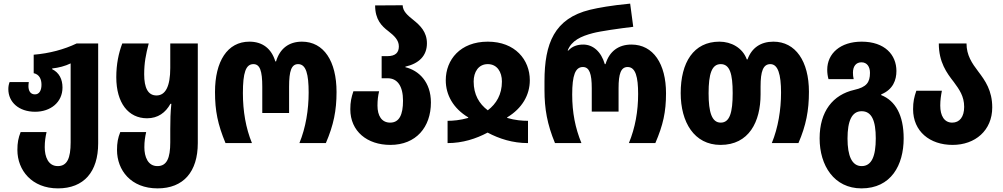

<svg xmlns="http://www.w3.org/2000/svg" viewBox="-20 -790 5539 1060"><path d="M300 250C443 250 522 159 522 1V-550H403C334 -517 252 -495 166 -488V-386C198 -379 209 -352 209 -322C209 -291 197 -269 173 -269C149 -269 137 -287 137 -315C137 -322 138 -329 139 -337H33C28 -324 26 -311 26 -298C26 -226 84 -173 174 -173C259 -173 325 -225 325 -307C325 -352 307 -389 268 -408V-412C304 -416 339 -425 370 -440V-4C370 83 351 127 299 127C246 127 227 75 227 23C227 -10 231 -34 237 -61H94C81 -28 76 -2 76 38C76 150 156 250 300 250Z M850 250C993 250 1072 158 1072 0V-550H920V-415C920 -312 893 -263 844 -263C797 -263 776 -305 776 -380C776 -442 785 -489 801 -550H655C635 -497 622 -436 622 -364C622 -221 689 -137 792 -137C852 -137 894 -168 921 -217H926C921 -168 920 -128 920 -77V-4C920 83 901 127 849 127C796 127 777 75 777 23C777 -10 781 -34 787 -61H644C631 -28 626 -2 626 38C626 150 703 250 850 250Z M1225 0H1371C1337 -83 1321 -176 1321 -276C1321 -389 1337 -436 1379 -436C1415 -436 1428 -399 1428 -311V-166H1576V-311C1576 -399 1589 -436 1626 -436C1670 -436 1684 -380 1684 -279C1684 -184 1668 -85 1633 0H1779C1822 -100 1838 -180 1838 -282C1838 -452 1768 -560 1647 -560C1575 -560 1525 -522 1504 -451H1500C1479 -521 1430 -560 1357 -560C1235 -560 1167 -451 1167 -282C1167 -178 1182 -104 1225 0Z M2135 10C2277 10 2359 -88 2359 -224C2359 -338 2292 -401 2218 -419V-422C2292 -439 2337 -481 2337 -551C2337 -614 2299 -650 2263 -679C2229 -706 2204 -728 2203 -761L2051 -760C2051 -682 2087 -646 2124 -618C2156 -593 2182 -569 2182 -534C2182 -501 2165 -480 2118 -480H2087V-358H2120C2174 -358 2205 -315 2205 -234C2205 -156 2184 -113 2134 -113C2087 -113 2064 -151 2064 -207C2064 -237 2067 -261 2073 -286H1931C1920 -253 1914 -227 1914 -187C1914 -65 2007 10 2135 10Z M2451 0C2534 0 2608 -24 2672 -58C2736 -24 2810 0 2895 0V-123C2864 -123 2823 -126 2780 -139V-142C2863 -192 2905 -266 2905 -347C2905 -460 2824 -560 2673 -560C2521 -560 2441 -460 2441 -347C2441 -266 2482 -192 2565 -142V-139C2519 -126 2481 -123 2451 -123ZM2673 -181C2625 -217 2595 -268 2595 -340C2595 -392 2621 -436 2673 -436C2725 -436 2751 -392 2751 -340C2751 -268 2720 -217 2673 -181Z M3044 0H3190C3156 -83 3139 -168 3139 -268C3139 -374 3156 -420 3198 -420C3234 -420 3247 -383 3247 -303V-174H3395V-303C3395 -383 3408 -420 3445 -420C3489 -420 3503 -365 3503 -271C3503 -176 3487 -85 3452 0H3598C3641 -100 3657 -172 3657 -275C3657 -437 3587 -544 3466 -544C3394 -544 3344 -506 3323 -436H3319C3299 -505 3254 -544 3200 -544C3169 -544 3139 -535 3118 -511H3114C3135 -566 3188 -590 3253 -607C3294 -618 3401 -633 3476 -642L3459 -770C3354 -760 3283 -747 3237 -736C3041 -688 2986 -551 2986 -341V-293C2986 -189 3001 -104 3044 0Z M3958 10C4115 10 4179 -118 4179 -269V-313C4179 -396 4193 -436 4233 -436C4275 -436 4292 -380 4292 -279C4292 -184 4276 -85 4241 0H4388C4430 -97 4446 -180 4446 -283C4446 -452 4372 -560 4250 -560C4180 -560 4130 -526 4107 -462H4103C4080 -526 4017 -560 3952 -560C3809 -560 3738 -445 3738 -276C3738 -116 3812 10 3958 10ZM3959 -113C3910 -113 3892 -170 3892 -275C3892 -383 3910 -436 3959 -436C4009 -436 4025 -383 4025 -276C4025 -169 4009 -113 3959 -113Z M4736 250C4899 250 4969 122 4969 -26C4969 -155 4923 -234 4845 -265V-269C4911 -296 4929 -349 4929 -398C4929 -487 4865 -560 4737 -560C4620 -560 4547 -495 4547 -405C4547 -388 4549 -371 4554 -353H4693C4690 -365 4689 -377 4689 -389C4689 -424 4706 -446 4736 -446C4767 -446 4783 -421 4783 -388C4783 -334 4763 -309 4697 -294C4578 -267 4505 -175 4505 -26C4505 124 4585 250 4736 250ZM4737 127C4683 127 4659 70 4659 -25C4659 -123 4683 -176 4737 -176C4793 -176 4815 -123 4815 -26C4815 71 4793 127 4737 127Z M5239 10C5364 10 5458 -70 5458 -197C5458 -290 5419 -345 5381 -395C5346 -441 5316 -485 5316 -550H5163C5163 -446 5207 -387 5246 -337C5276 -296 5303 -259 5303 -200C5303 -145 5278 -113 5237 -113C5193 -113 5171 -151 5171 -207C5171 -238 5175 -263 5180 -289H5039C5027 -254 5021 -229 5021 -187C5021 -65 5113 10 5239 10Z"/></svg>

Font: Noto Sans Georgian Condensed ExtraBold
Style: Regular
Weight: 800
Width: 3
Designer: Monotype Design Team, Akaki Razmadze
Foundry: Google LLC
Version: Version 2.005